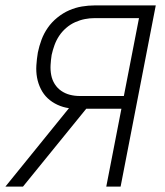

<svg xmlns="http://www.w3.org/2000/svg" viewBox="-39 -690 609 710"><path d="M46 0H-19L216 -290Q194 -293 173.5 -302.5Q153 -312 137.5 -326.5Q122 -341 112 -361Q102 -381 98 -403Q94 -425 95.5 -448.5Q97 -472 101 -496Q106 -520 114.5 -543Q123 -566 137.5 -587Q152 -608 173 -625Q194 -642 217 -652Q240 -662 264 -666Q288 -670 311 -670H537L407 0H354L410 -288H280ZM256 -335H419L475 -623H311Q293 -623 275 -619.5Q257 -616 239 -608Q221 -600 205.5 -586.5Q190 -573 179.5 -557Q169 -541 162.5 -523Q156 -505 152 -487Q149 -468 148 -449Q147 -430 150.5 -412Q154 -394 163.5 -379Q173 -364 187.5 -354Q202 -344 219.5 -339.5Q237 -335 256 -335Z"/></svg>

Font: Lode Dark
Style: Italic
Weight: 400
Italic angle: -11°
Monospace: yes
Designer: Belleve Invis
Foundry: Belleve Invis
Version: Version 29.2.0; ttfautohint (v1.8.3)